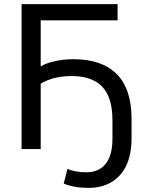

<svg xmlns="http://www.w3.org/2000/svg" viewBox="-20 -725 716 934"><path d="M411 189Q375 189 344 183.5Q313 178 290 168L308 97Q347 113 400 113Q461 113 494 72Q527 31 527 -50V-140Q527 -251 477.5 -303Q428 -355 329 -355Q239 -355 178 -318V0H85V-705H552V-626H178V-402Q204 -418 247.5 -427.5Q291 -437 337 -437Q476 -437 548 -364.5Q620 -292 620 -146V-53Q620 65 563.5 127Q507 189 411 189Z"/></svg>

Font: Nunito Sans Medium
Style: Regular
Weight: 500
Designer: Vernon Adams
Foundry: Vernon Adams
Version: Version 3.101; ttfautohint (v1.8.4.7-5d5b);gftools[0.9.27]